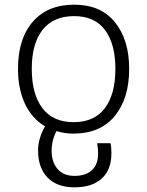

<svg xmlns="http://www.w3.org/2000/svg" viewBox="-20 -562 631 822"><path d="M143 83Q143 56 151 29Q159 2 173 -21Q117 -54 87 -117.5Q57 -181 57 -267Q57 -396 120.5 -469Q184 -542 298 -542Q411 -542 472 -467Q533 -392 533 -267Q533 -140 471 -65Q409 10 294 10Q255 10 222 -1Q201 39 201 83Q201 132 226.5 161.5Q252 191 299 191Q347 191 373.5 166.5Q400 142 400 96Q400 75 396 51H453Q457 66 457 94Q457 165 415.5 202.5Q374 240 299 240Q224 240 183.5 198Q143 156 143 83ZM474 -267Q474 -373 430 -433Q386 -493 297 -493Q209 -493 162.5 -434.5Q116 -376 116 -267Q116 -159 161.5 -99Q207 -39 295 -39Q384 -39 429 -99Q474 -159 474 -267Z"/></svg>

Font: Noto Sans Georgian Light
Style: Regular
Weight: 300
Designer: Monotype Design team
Foundry: Monotype Imaging Inc.
Version: Version 1.000